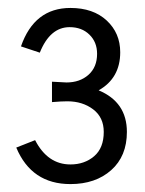

<svg xmlns="http://www.w3.org/2000/svg" viewBox="-20 -844 361 478"><path d="M20.5 -476.6 67.4 -495.1Q98.6 -434.6 155.3 -434.6Q190.4 -434.6 214.4 -455.1Q238.3 -475.6 238.3 -515.6Q238.3 -551.8 211.9 -571.8Q185.5 -591.8 147.5 -591.8Q132.8 -591.8 109.4 -589.8V-640.6Q138.7 -638.7 145.5 -638.7Q178.7 -638.7 200.2 -657.7Q221.7 -676.8 221.7 -710Q221.7 -739.3 202.6 -757.8Q183.6 -776.4 153.3 -776.4Q104.5 -776.4 79.1 -712.9L32.2 -728.5Q65.4 -824.2 155.3 -824.2Q211.9 -824.2 245.6 -793Q279.3 -761.7 279.3 -713.9Q279.3 -649.4 225.6 -619.1Q295.9 -589.8 295.9 -515.6Q295.9 -455.1 256.8 -420.4Q217.8 -385.7 155.3 -385.7Q58.6 -385.7 20.5 -476.6Z"/></svg>

Font: Batunionen A1
Style: Regular
Weight: 400
Designer: HanYang I&C Co.,Ltd.
Foundry: HanYang I&C Co.,Ltd.
Version: Version 2.50; ttfautohint (v1.6)